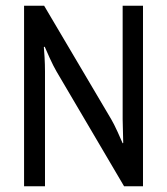

<svg xmlns="http://www.w3.org/2000/svg" viewBox="-20 -650 584 670"><path d="M413 0 177 -401Q167 -418 153.5 -447.5Q140 -477 136 -487L133 -486Q134 -476 135.5 -450.5Q137 -425 137 -401V0H64V-630H134L368 -234Q377 -219 390.5 -189.5Q404 -160 408 -150L410 -151L408 -234V-630H479V0Z"/></svg>

Font: Pragati Narrow
Style: Regular
Weight: 400
Designer: Hector Gatti, Marcela Romero, Pablo Cosgaya and Nicolas Silva
Foundry: Omnibus-Type
Version: Version 1.010; ttfautohint (v1.3)